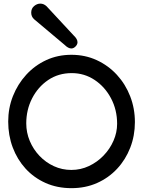

<svg xmlns="http://www.w3.org/2000/svg" viewBox="-20 -1005 774 1039"><path d="M148.9 -936.5Q148.9 -959 164.6 -972.2Q180.2 -985.4 198.2 -985.4Q216.8 -985.4 231.9 -971.2L378.4 -813.5Q399.4 -793.9 399.4 -776.4Q399.4 -764.2 388.7 -753.4Q377.9 -742.7 366.2 -742.7Q349.1 -742.7 329.6 -762.2L164.6 -900.9Q148.9 -915 148.9 -936.5ZM366.2 -708.5Q440.9 -708.5 503.7 -679.4Q566.4 -650.4 612.8 -599.9Q659.2 -549.3 684.6 -483.6Q710 -418 710 -344.2Q710 -270.5 684.8 -205.8Q659.7 -141.1 613.8 -91.8Q567.9 -42.5 505.1 -14.6Q442.4 13.2 366.7 13.2Q289.6 13.2 226.6 -14.9Q163.6 -43 118.4 -92.5Q73.2 -142.1 48.8 -207.3Q24.4 -272.5 24.4 -347.2Q24.4 -419.9 50 -484.9Q75.7 -549.8 121.8 -600.3Q168 -650.9 230.2 -679.7Q292.5 -708.5 366.2 -708.5ZM368.2 -609.4Q295.9 -609.4 240.5 -571.8Q185.1 -534.2 153.6 -472.4Q122.1 -410.6 122.1 -337.4Q122.1 -287.6 141.1 -242.2Q160.2 -196.8 193.8 -161.4Q227.5 -126 271.7 -105.7Q315.9 -85.4 366.2 -85.4Q416.5 -85.4 461.2 -106.4Q505.9 -127.4 540.3 -163.1Q574.7 -198.7 594.2 -243.4Q613.8 -288.1 613.8 -335Q613.8 -410.6 580.8 -472.9Q547.9 -535.2 492.2 -572.3Q436.5 -609.4 368.2 -609.4Z"/></svg>

Font: Manjari
Style: Bold
Weight: 700
Designer: Santhosh Thottingal <santhosh.thottingal@gmail.com>
Version: Version 2.000